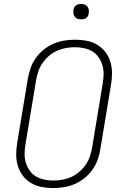

<svg xmlns="http://www.w3.org/2000/svg" viewBox="-20 -944 640 972"><path d="M249 8Q219 8 190 2.5Q161 -3 137 -17.5Q113 -32 96 -54Q79 -76 70.5 -103.5Q62 -131 62 -160.5Q62 -190 67 -220L121 -546Q126 -573 135 -599.5Q144 -626 161 -650Q178 -674 201 -692.5Q224 -711 250.5 -722.5Q277 -734 305 -738.5Q333 -743 360 -743Q390 -743 419 -737.5Q448 -732 472 -717.5Q496 -703 513 -681Q530 -659 538.5 -631.5Q547 -604 547 -574.5Q547 -545 542 -515L488 -189Q484 -162 474.5 -135.5Q465 -109 448 -85Q431 -61 408 -42.5Q385 -24 358.5 -12.5Q332 -1 304 3.5Q276 8 249 8ZM250 -30Q272 -30 295 -34Q318 -38 339.5 -47.5Q361 -57 380 -73Q399 -89 413 -109Q427 -129 434.5 -151Q442 -173 446 -195L500 -521Q504 -545 504.5 -568.5Q505 -592 498.5 -613.5Q492 -635 479.5 -653.5Q467 -672 448 -683.5Q429 -695 406 -700Q383 -705 359 -705Q337 -705 314 -701Q291 -697 269.5 -687.5Q248 -678 229 -662Q210 -646 196 -626Q182 -606 174.5 -584Q167 -562 163 -540L109 -214Q105 -190 104.5 -166.5Q104 -143 110.5 -121.5Q117 -100 129.5 -81.5Q142 -63 161 -51.5Q180 -40 203 -35Q226 -30 250 -30ZM391 -846Q381 -846 372.5 -849Q364 -852 358.5 -859Q353 -866 352 -875.5Q351 -885 352 -895Q353 -901 356 -907Q359 -913 365 -917Q371 -921 377.5 -922.5Q384 -924 390 -924Q400 -924 408.5 -921Q417 -918 422.5 -911Q428 -904 429.5 -894.5Q431 -885 429 -875Q428 -869 425 -863Q422 -857 416.5 -853Q411 -849 404 -847.5Q397 -846 391 -846Z"/></svg>

Font: Iosevka Aile Extralight
Style: Italic
Weight: 200
Italic angle: -9°
Designer: Belleve Invis
Foundry: Belleve Invis
Version: Version 31.1.0; ttfautohint (v1.8.4)